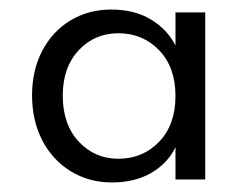

<svg xmlns="http://www.w3.org/2000/svg" viewBox="-20 -729 524 402"><path d="M47.1 -529.5Q47.1 -581.7 68.5 -622.7Q90 -663.7 127.8 -686.4Q165.5 -709 212.8 -709Q261.6 -709 296 -688.2Q330.4 -667.4 347.4 -633.8V-703H409.7V-353.3H347.4V-420.7Q331.1 -387.1 296.7 -367Q262.3 -347 214.3 -347Q166.3 -347 128.2 -370.4Q90 -393.7 68.5 -435.1Q47.1 -476.5 47.1 -529.5ZM347.4 -528Q347.4 -588.3 313.1 -623.9Q278.8 -659.4 227.7 -659.4Q178.4 -659.4 144.9 -623.9Q111.4 -588.3 111.4 -528.7Q111.4 -468.4 144.9 -432.5Q178.4 -396.6 227.7 -396.6Q278.8 -396.6 313.1 -432.1Q347.4 -467.7 347.4 -528Z"/></svg>

Font: AF Albert Sans Medium
Style: Regular
Weight: 500
Designer: Andreas Rasmussen
Foundry: a.Foundry
Version: Version 1.300;Glyphs 3.2 (3231)